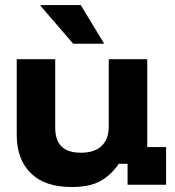

<svg xmlns="http://www.w3.org/2000/svg" viewBox="-20 -736 698 765"><path d="M265.8 9.2Q158.3 9.2 102.5 -46.2Q46.7 -101.7 46.7 -197.5V-500H200V-227.5Q200 -176.7 225.4 -152.1Q250.8 -127.5 302.5 -127.5Q356.7 -127.5 385 -154.6Q413.3 -181.7 413.3 -232.5V-500H566.7V-150H641.7V0H488.3V-83.3H453.3Q422.5 -38.3 380 -14.6Q337.5 9.2 265.8 9.2ZM271.7 -561.7 141.7 -712.5V-715.8H301.7L393.3 -565V-561.7Z"/></svg>

Font: Funnel Display ExtraBold
Style: Regular
Weight: 800
Designer: NORD ID, Kristian Moeller
Foundry: Dicotype
Version: Version 1.000